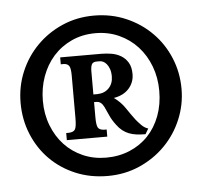

<svg xmlns="http://www.w3.org/2000/svg" viewBox="-39 -814 527 499"><g transform="rotate(-5 224.5 -565.0)"><path d="M223.1 -774.4Q268.1 -774.4 306.6 -757.8Q345.2 -741.2 373.5 -712.6Q401.9 -684.1 417.7 -646Q433.6 -607.9 433.6 -564.9Q433.6 -523.4 417.7 -485.6Q401.9 -447.8 373.5 -418.9Q345.2 -390.1 306.6 -373Q268.1 -356 223.1 -356Q177.7 -356 139.4 -372.1Q101.1 -388.2 73.2 -416.3Q45.4 -444.3 29.5 -482.7Q13.7 -521 13.7 -564.9Q13.7 -607.9 29.8 -646Q45.9 -684.1 74.2 -712.6Q102.5 -741.2 140.6 -757.8Q178.7 -774.4 223.1 -774.4ZM223.1 -728.5Q189 -728.5 160.9 -715.6Q132.8 -702.6 113 -680.4Q93.3 -658.2 82.5 -628.4Q71.8 -598.6 71.8 -564.9Q71.8 -530.3 83.3 -500.7Q94.7 -471.2 114.7 -449.7Q134.8 -428.2 162.6 -416Q190.4 -403.8 223.1 -403.8Q256.3 -403.8 284.4 -415.5Q312.5 -427.2 332.8 -448.5Q353 -469.7 364.3 -499.5Q375.5 -529.3 375.5 -564.9Q375.5 -599.1 364.3 -628.9Q353 -658.7 332.8 -680.9Q312.5 -703.1 284.4 -715.8Q256.3 -728.5 223.1 -728.5ZM330.1 -455.6Q317.4 -455.6 306.6 -457Q295.9 -458.5 287.1 -461.9Q278.3 -465.3 270.5 -471.4Q262.7 -477.5 255.9 -486.8Q245.6 -500.5 240.5 -512.2Q235.4 -523.9 230 -535.2Q222.7 -550.3 210.4 -550.3H204.1V-511.2Q204.1 -491.7 207.5 -484.6Q210.9 -477.5 223.1 -476.6H230.5V-458H125V-476.6H131.8Q144.5 -477.1 148.4 -484.1Q152.3 -491.2 152.3 -512.7V-624Q152.3 -642.6 148.4 -648.9Q144.5 -655.3 134.8 -655.8H126.5V-673.8H233.4Q246.6 -673.8 260 -671.6Q273.4 -669.4 284.7 -662.8Q295.9 -656.2 303 -644.5Q310.1 -632.8 310.1 -614.3Q310.1 -592.8 296.1 -576.9Q282.2 -561 256.3 -556.6Q273.9 -543.9 284.7 -527.8Q295.4 -511.7 307.1 -496.1Q312.5 -489.3 320.6 -481Q328.6 -472.7 338.4 -469.7ZM214.8 -570.3Q233.4 -570.8 244.6 -582.5Q255.9 -594.2 255.9 -612.8Q255.9 -624.5 252.9 -632.6Q250 -640.6 245.8 -645.5Q241.7 -650.4 237.1 -652.6Q232.4 -654.8 228.5 -654.8H220.2Q210.4 -654.8 207.3 -648.9Q204.1 -643.1 204.1 -630.4V-570.3Z"/></g></svg>

Font: VarendraSemibold
Style: Regular
Weight: 600
Designer: Jacob Thomas
Foundry: Bangla Type Foundry
Version: Version 1.008